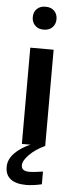

<svg xmlns="http://www.w3.org/2000/svg" viewBox="-59 -706 368 934"><g transform="rotate(5 125.0 -239.0)"><path d="M68 0V-470H182V0ZM125 -563Q98 -563 82.5 -579Q67 -595 67 -619Q67 -644 82.5 -659.5Q98 -675 125 -675Q152 -675 167.5 -659.5Q183 -644 183 -619Q183 -595 167.5 -579Q152 -563 125 -563ZM107 197Q56 197 30 177Q4 157 4 118Q4 81 33.5 50.5Q63 20 110 0H182Q136 21 106.5 51Q77 81 77 103Q77 132 115 132Q128 132 146 130Q164 128 182 125V187Q162 192 141.5 194.5Q121 197 107 197Z"/></g></svg>

Font: Gantari SemiBold
Style: Regular
Weight: 600
Designer: Anugrah Pasau
Foundry: Lafontype
Version: Version 1.000; ttfautohint (v1.8.3)